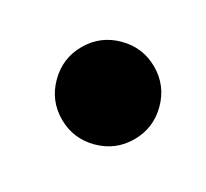

<svg xmlns="http://www.w3.org/2000/svg" viewBox="-61 -627 409 381"><g transform="rotate(-30 143.5 -436.5)"><path d="M49.5 -436.5Q49.5 -480 80.5 -511Q111.5 -542 155 -542Q198.5 -542 229.5 -511Q260.5 -480 260.5 -436.5Q260.5 -393 229.5 -362Q198.5 -331 155 -331Q111.5 -331 80.5 -362Q49.5 -393 49.5 -436.5Z"/></g></svg>

Font: Besley* Narrow Heavy
Style: Regular
Weight: 800
Width: 4
Designer: Owen Earl
Foundry: indestructible type*
Version: Version 3.000; ttfautohint (v1.8.3)